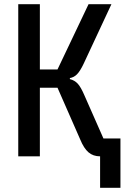

<svg xmlns="http://www.w3.org/2000/svg" viewBox="-20 -745 640 915"><path d="M362 -81 254 -327H170V0H67V-725H170V-414H254L402 -725H511L378 -440Q361.5 -405.5 346.8 -390.8Q332 -376 313 -373V-368Q335.5 -362.5 350.5 -346.2Q365.5 -330 383 -289L473 -85H554V150H457V0Q424 0 401.8 -19Q379.5 -38 362 -81Z"/></svg>

Font: JuliaMono
Style: Bold
Weight: 700
Monospace: yes
Designer: cormullion
Foundry: corm
Version: Version 0.055; ttfautohint (v1.8.4)